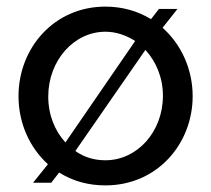

<svg xmlns="http://www.w3.org/2000/svg" viewBox="-20 -551 639 581"><path d="M135 2 159 -29C200 -3 247 10 299 10C456 10 563 -116 563 -260C563 -341 529 -416 472 -467L517 -524H461L437 -493C398 -517 351 -531 299 -531C144 -531 36 -406 36 -260C36 -179 69 -105 125 -54L80 2ZM299 -66C265 -66 235 -75 208 -94L420 -400C452 -365 473 -317 473 -261C473 -152 395 -66 299 -66ZM126 -259C126 -367 203 -455 299 -455C332 -455 362 -444 389 -427L178 -120C146 -155 126 -203 126 -259Z"/></svg>

Font: Raleway Med
Style: Regular
Weight: 500
Designer: Matt McInerney, Pablo Impallari, Rodrigo Fuenzalida
Foundry: Matt McInerney, Pablo Impallari, Rodrigo Fuenzalida
Version: Version 3.00 July 28, 2015